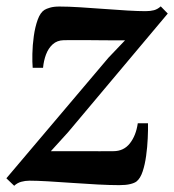

<svg xmlns="http://www.w3.org/2000/svg" viewBox="-31 -570 546 602"><path d="M361 -443.5Q347.5 -443.5 327.5 -443.5Q307.5 -443.5 284.2 -443.8Q261 -444 238.5 -444.2Q216 -444.5 197.5 -444.2Q179 -444 169 -444Q148 -443.5 134.2 -431Q120.5 -418.5 113.2 -399Q106 -379.5 104 -357.5H71.5Q70 -374 70.5 -401Q71 -428 75 -456.8Q79 -485.5 87.2 -508.2Q95.5 -531 108.5 -539Q114 -542.5 125.8 -546Q137.5 -549.5 155.5 -549.5Q183 -549.5 219.8 -547.2Q256.5 -545 295.2 -542Q334 -539 368.5 -537Q403 -535 425 -535Q440.5 -535 451.8 -538Q463 -541 473 -550L495 -527.5L182.5 -155.5L128.5 -96Q148.5 -96 174.5 -96Q200.5 -96 228.2 -96Q256 -96 281.2 -95.8Q306.5 -95.5 324.5 -96Q357 -96 376.2 -120.5Q395.5 -145 401 -183.5H433Q433.5 -163 432.2 -136Q431 -109 427.2 -81.5Q423.5 -54 416.2 -32.2Q409 -10.5 397 -1Q390.5 4 377.2 7.2Q364 10.5 343 10.5Q315 10.5 275.8 8.5Q236.5 6.5 195.5 3.5Q154.5 0.5 118.8 -1.5Q83 -3.5 61.5 -3.5Q48 -3.5 35.5 0Q23 3.5 13.5 12.5L-11 -11L309 -389Z"/></svg>

Font: Merriweather 60pt SemiBold
Style: Italic
Weight: 600
Italic angle: -7.8°
Version: Version 2.101